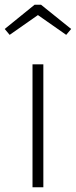

<svg xmlns="http://www.w3.org/2000/svg" viewBox="-29 -795 322 815"><path d="M12 -647 132 -731 252 -647 273 -672 145 -775H118L-9 -672ZM155 -522H109V0H155Z"/></svg>

Font: Fira Sans ExtraLight
Style: Regular
Weight: 200
Designer: bBox Type GmbH & Carrois Corporate GbR & Edenspiekermann AG
Foundry: bBox Type GmbH & Carrois Corporate GbR & Edenspiekermann AG
Version: Version 4.300;PS 004.300;hotconv 1.0.88;makeotf.lib2.5.64775